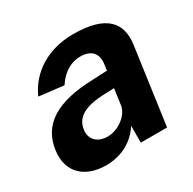

<svg xmlns="http://www.w3.org/2000/svg" viewBox="-127 -670 815 811"><g transform="rotate(-30 280.0 -265.0)"><path d="M170 10C242 10 305 -21 344 -82V0H472L524 -373C538 -473 488 -540 325 -540C202 -540 108 -480 66 -385L186 -371C220 -424 264 -443 304 -443C358 -443 383 -413 376 -363L372 -335L309 -332C123 -328 32 -268 16 -153C1 -48 70 10 170 10ZM236 -92C190 -92 156 -120 163 -168C172 -235 240 -251 309 -254L361 -256L350 -177C343 -133 288 -92 236 -92Z"/></g></svg>

Font: Cheyenne Sans
Style: Bold Italic
Weight: 700
Italic angle: -8.13011°
Designer: The Public Sans project authors (U.S. Web Design System), Libre Franklin designed by Pablo Impallari and Rodrigo Fuenzal
Foundry: The Cheyenne Sans Project Authors
Version: Version 2.007